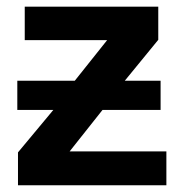

<svg xmlns="http://www.w3.org/2000/svg" viewBox="-20 -548 540 568"><path d="M31.2 -309.1H201.2L296.9 -429.2H53.2V-528.3H448.2V-430.2L349.1 -309.1H455.1V-222.7H283.2L186 -100.1H472.2V0H33.2V-97.2L137.7 -222.7H31.2Z"/></svg>

Font: Liberation Sans
Style: Bold
Weight: 700
Designer: Steve Matteson
Foundry: Ascender Corporation
Version: Version 2.1.5